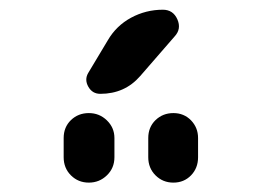

<svg xmlns="http://www.w3.org/2000/svg" viewBox="-20 -985 540 399"><path d="M288.1 -698.2Q288.1 -720.7 303.2 -735.4Q318.4 -750 340.3 -750Q362.3 -750 377 -734.9Q391.6 -719.7 391.6 -698.2V-658.2Q391.6 -635.7 377 -620.6Q362.3 -605.5 340.3 -605.5Q318.4 -605.5 303.2 -620.6Q288.1 -635.7 288.1 -658.2ZM112.3 -658.2V-698.2Q112.3 -720.7 127.4 -735.4Q142.6 -750 164.6 -750Q186.5 -750 202.1 -734.9Q217.8 -719.7 217.8 -698.2V-658.2Q217.8 -635.7 202.1 -620.6Q186.5 -605.5 164.6 -605.5Q142.6 -605.5 127.4 -620.6Q112.3 -635.7 112.3 -658.2ZM163.1 -833 204.1 -901.4Q221.7 -931.6 252.4 -948.2Q283.2 -964.8 318.4 -964.8Q339.8 -964.8 348.6 -944.8Q357.4 -924.8 342.8 -909.2L271.5 -827.1Q239.3 -790 188.5 -790Q171.9 -790 163.6 -804.7Q155.3 -819.3 163.1 -833Z"/></svg>

Font: Rounded-X Mgen+ 1m medium
Style: Regular
Weight: 500
Designer: [Source Han Sans]
Ryoko NISHIZUKA  (kana & ideographs); Paul D. Hunt (Latin, Greek & Cyrillic); Wenlong ZHANG  (bopomofo
Version: Version 1.059.20150602